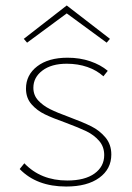

<svg xmlns="http://www.w3.org/2000/svg" viewBox="-20 -677 481 702"><path d="M79 -521 67 -535 224 -657 382 -535 370 -521 224 -628ZM233 -249Q284 -230 314 -215Q344 -200 365.5 -174.5Q387 -149 387 -112Q387 -59 343 -27Q299 5 222 5Q114 5 52 -59L69 -80Q129 -17 226 -17Q290 -17 325.5 -42.5Q361 -68 361 -110Q361 -141 342 -162.5Q323 -184 296 -197Q269 -210 221 -228Q173 -245 144 -259Q115 -273 95 -296Q75 -319 75 -353Q75 -403 116 -434.5Q157 -466 227 -466Q272 -466 310 -453Q348 -440 374 -418L358 -398Q334 -420 299.5 -432Q265 -444 224 -444Q168 -444 135 -419Q102 -394 102 -356Q102 -329 119.5 -310Q137 -291 163 -278Q189 -265 233 -249Z"/></svg>

Font: Ysabeau SC Extralight
Style: Regular
Weight: 200
Designer: Christian Thalmann (Catharsis Fonts)
Version: Version 0.003